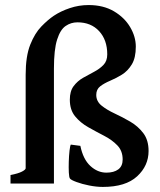

<svg xmlns="http://www.w3.org/2000/svg" viewBox="-20 -716 623 749"><path d="M559.6 -127Q559.6 -69.3 514.9 -28.1Q470.2 13.2 381.3 13.2Q356 13.2 327.9 7.6Q299.8 2 278.6 -5.9Q257.3 -13.7 252.9 -19.5Q249.5 -23.9 248.5 -43Q247.6 -62 248.3 -85.4Q249 -108.9 251.2 -128.2Q253.4 -147.5 256.3 -151.9L293.5 -147Q304.2 -94.7 332.5 -68.6Q360.8 -42.5 395 -42.5Q424.3 -42.5 441.4 -55.2Q458.5 -67.9 458.5 -93.8Q458.5 -127.4 437.7 -148.9Q417 -170.4 386.2 -186.3Q355.5 -202.1 324.7 -219.5Q293.9 -236.8 273.2 -262Q252.4 -287.1 252.4 -327.1Q252.4 -360.4 267.3 -380.1Q282.2 -399.9 304 -412.4Q325.7 -424.8 347.2 -436Q368.7 -447.3 383.5 -462.6Q398.4 -478 398.4 -503.9Q398.4 -560.1 366.7 -594.5Q335 -628.9 282.2 -628.9Q256.8 -628.9 236.1 -614.7Q215.3 -600.6 202.9 -561.8Q190.4 -522.9 190.4 -448.7V0H21V-33.2Q51.3 -39.1 65.7 -46.6Q80.1 -54.2 80.1 -59.6V-424.3Q80.1 -496.6 97.9 -541.5Q115.7 -586.4 141.4 -612.8Q167 -639.2 190.4 -654.8Q216.8 -672.4 252.2 -684.3Q287.6 -696.3 325.7 -696.3Q383.3 -696.3 424.6 -671.9Q465.8 -647.5 487.8 -610.1Q509.8 -572.8 509.8 -534.2Q509.8 -490.2 494.1 -464.6Q478.5 -439 455.6 -424.8Q432.6 -410.6 409.4 -400.9Q386.2 -391.1 370.8 -379.2Q355.5 -367.2 355.5 -345.7Q355.5 -320.8 376 -304.2Q396.5 -287.6 427 -273.4Q457.5 -259.3 488 -241.5Q518.6 -223.6 539.1 -196.5Q559.6 -169.4 559.6 -127Z"/></svg>

Font: Dai Banna SIL SemiBold
Style: Regular
Weight: 600
Designer: Victor Gaultney
Foundry: SIL International
Version: Version 4.000